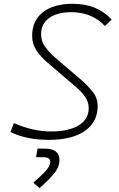

<svg xmlns="http://www.w3.org/2000/svg" viewBox="-20 -723 626 1006"><path d="M237.3 9.8Q118.2 9.8 34.7 -31.2L52.7 -78.1Q152.3 -34.2 246.6 -34.2Q339.8 -34.2 392.3 -66.2Q444.8 -98.1 444.8 -155.8Q444.8 -189.9 425.5 -216.6Q406.2 -243.2 378.9 -266.6L225.6 -397.5Q192.9 -425.8 170.7 -459.5Q148.4 -493.2 148.4 -535.6Q148.4 -614.7 204.6 -658.9Q260.7 -703.1 360.8 -703.1Q489.7 -703.1 564.9 -620.6L530.3 -586.4Q492.2 -626 447.8 -642.6Q403.3 -659.2 355 -659.2Q279.8 -659.2 237.5 -628.7Q195.3 -598.1 195.3 -543.9Q195.3 -506.8 216.6 -477.5Q237.8 -448.2 268.1 -421.9L401.9 -307.6Q438.5 -275.9 465.1 -242.9Q491.7 -210 491.7 -167Q491.7 -83.5 424.3 -36.9Q356.9 9.8 237.3 9.8ZM187 262.7 154.3 233.9Q186 207.5 214.6 178Q243.2 148.4 243.2 124.5Q243.2 100.6 205.6 100.6H168.9L176.8 55.7H213.4Q291.5 55.7 291.5 114.7Q291.5 153.8 260.5 189.9Q229.5 226.1 187 262.7Z"/></svg>

Font: CaskaydiaCove NF ExtraLight
Style: Italic
Weight: 200
Italic angle: -10°
Designer: Aaron Bell
Foundry: Saja Typeworks
Version: Version 2111.001; VTT 6.35;Nerd Fonts 3.2.1